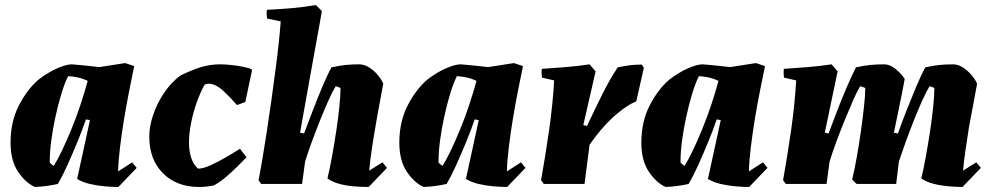

<svg xmlns="http://www.w3.org/2000/svg" viewBox="-20 -732 3949 764"><path d="M119 12Q82 -4 52 -48.5Q22 -93 22 -164Q22 -248 55 -312Q88 -376 132 -414Q149 -428 173.5 -442.5Q198 -457 223.5 -466.5Q249 -476 267 -476Q294 -474 321 -471Q348 -468 375 -465L478 -481L514 -469Q505 -425 494 -370Q483 -315 473.5 -257Q464 -199 457.5 -145Q451 -91 450 -50L506 -86L524 -64L451 12Q428 12 397.5 9.5Q367 7 337.5 0Q308 -7 287 -20L338 -254L322 -257Q308 -216 288.5 -168.5Q269 -121 249 -76.5Q229 -32 210 0Q188 5 165 8Q142 11 119 12ZM194 -72Q208 -94 226.5 -132.5Q245 -171 264.5 -218.5Q284 -266 300.5 -316Q317 -366 329 -410Q311 -419 291 -423.5Q271 -428 251 -429Q237 -401 224 -358Q211 -315 200.5 -266.5Q190 -218 184 -172.5Q178 -127 178 -93V-85Q184 -78 194 -72Z M772 12Q683 12 628.5 -42.5Q574 -97 574 -189Q574 -229 589.5 -275Q605 -321 633 -362.5Q661 -404 697 -431Q742 -453 778.5 -464.5Q815 -476 857 -476Q875 -476 899 -473.5Q923 -471 946 -466.5Q969 -462 982 -456V-448L956 -326L923 -314Q898 -343 868.5 -370.5Q839 -398 810 -399Q803 -399 794 -395Q776 -362 762 -322Q748 -282 740 -241Q732 -200 732 -164Q732 -132 740.5 -105Q749 -78 768 -61Q788 -61 817 -74Q846 -87 877 -105Q908 -123 935 -140L961 -106Q945 -90 923 -68Q901 -46 876.5 -25.5Q852 -5 830 6Q815 9 801 10.5Q787 12 772 12Z M1447 12Q1424 12 1393.5 10Q1363 8 1333.5 0.5Q1304 -7 1283 -22Q1292 -59 1301 -108.5Q1310 -158 1318 -210.5Q1326 -263 1330.5 -308.5Q1335 -354 1335 -382Q1326 -386 1316 -389Q1304 -370 1287.5 -333.5Q1271 -297 1253.5 -253Q1236 -209 1220 -165.5Q1204 -122 1194 -89L1182 0H1019L1009 -15Q1015 -45 1023.5 -95.5Q1032 -146 1041.5 -207.5Q1051 -269 1060 -334Q1069 -399 1077 -459.5Q1085 -520 1090 -569Q1095 -618 1097 -647L1043 -658Q1040 -675 1042 -693Q1089 -695 1140.5 -699.5Q1192 -704 1237 -712L1261 -688Q1239 -567 1217 -444.5Q1195 -322 1174 -204L1190 -201Q1205 -241 1224 -290.5Q1243 -340 1262.5 -386.5Q1282 -433 1299 -464Q1331 -471 1356 -473.5Q1381 -476 1409 -476Q1430 -476 1450 -463Q1470 -450 1484.5 -432Q1499 -414 1505 -399Q1498 -359 1489.5 -315Q1481 -271 1474 -228Q1466 -183 1459.5 -139Q1453 -95 1449 -53L1502 -86L1520 -64Z M1666 12Q1629 -4 1599 -48.5Q1569 -93 1569 -164Q1569 -248 1602 -312Q1635 -376 1679 -414Q1696 -428 1720.5 -442.5Q1745 -457 1770.5 -466.5Q1796 -476 1814 -476Q1841 -474 1868 -471Q1895 -468 1922 -465L2025 -481L2061 -469Q2052 -425 2041 -370Q2030 -315 2020.5 -257Q2011 -199 2004.5 -145Q1998 -91 1997 -50L2053 -86L2071 -64L1998 12Q1975 12 1944.5 9.5Q1914 7 1884.5 0Q1855 -7 1834 -20L1885 -254L1869 -257Q1855 -216 1835.5 -168.5Q1816 -121 1796 -76.5Q1776 -32 1757 0Q1735 5 1712 8Q1689 11 1666 12ZM1741 -72Q1755 -94 1773.5 -132.5Q1792 -171 1811.5 -218.5Q1831 -266 1847.5 -316Q1864 -366 1876 -410Q1858 -419 1838 -423.5Q1818 -428 1798 -429Q1784 -401 1771 -358Q1758 -315 1747.5 -266.5Q1737 -218 1731 -172.5Q1725 -127 1725 -93V-85Q1731 -78 1741 -72Z M2144 0 2133 -15Q2140 -55 2148.5 -106.5Q2157 -158 2165 -214Q2173 -270 2178 -321.5Q2183 -373 2185 -412L2137 -423Q2134 -440 2136 -458Q2183 -461 2231.5 -465Q2280 -469 2326 -476L2350 -448L2301 -234L2316 -231Q2344 -291 2375.5 -354.5Q2407 -418 2438 -464Q2468 -470 2487.5 -472.5Q2507 -475 2534 -475L2542 -462L2512 -329Q2495 -322 2477 -310.5Q2459 -299 2441 -284Q2412 -261 2383 -228.5Q2354 -196 2326 -156L2306 0Z M2629 12Q2592 -4 2562 -48.5Q2532 -93 2532 -164Q2532 -248 2565 -312Q2598 -376 2642 -414Q2659 -428 2683.5 -442.5Q2708 -457 2733.5 -466.5Q2759 -476 2777 -476Q2804 -474 2831 -471Q2858 -468 2885 -465L2988 -481L3024 -469Q3015 -425 3004 -370Q2993 -315 2983.5 -257Q2974 -199 2967.5 -145Q2961 -91 2960 -50L3016 -86L3034 -64L2961 12Q2938 12 2907.5 9.5Q2877 7 2847.5 0Q2818 -7 2797 -20L2848 -254L2832 -257Q2818 -216 2798.5 -168.5Q2779 -121 2759 -76.5Q2739 -32 2720 0Q2698 5 2675 8Q2652 11 2629 12ZM2704 -72Q2718 -94 2736.5 -132.5Q2755 -171 2774.5 -218.5Q2794 -266 2810.5 -316Q2827 -366 2839 -410Q2821 -419 2801 -423.5Q2781 -428 2761 -429Q2747 -401 2734 -358Q2721 -315 2710.5 -266.5Q2700 -218 2694 -172.5Q2688 -127 2688 -93V-85Q2694 -78 2704 -72Z M3810 12Q3787 12 3756.5 9.5Q3726 7 3697 0Q3668 -7 3646 -22Q3655 -59 3664 -108.5Q3673 -158 3681 -210.5Q3689 -263 3693.5 -308.5Q3698 -354 3698 -382Q3689 -386 3679 -389Q3667 -370 3650.5 -333.5Q3634 -297 3616.5 -253Q3599 -209 3583.5 -166Q3568 -123 3557 -90L3546 0H3389Q3379 -8 3371 -18Q3380 -55 3389 -105.5Q3398 -156 3405.5 -209Q3413 -262 3418 -308Q3423 -354 3423 -382Q3414 -386 3403 -389Q3391 -370 3375 -333.5Q3359 -297 3341 -253Q3323 -209 3307 -165.5Q3291 -122 3281 -89L3269 0H3107L3096 -15Q3103 -55 3111.5 -106.5Q3120 -158 3128 -214Q3136 -270 3141 -321.5Q3146 -373 3148 -412L3100 -423Q3097 -440 3099 -458Q3146 -461 3194.5 -465Q3243 -469 3289 -476L3313 -448L3262 -204L3277 -201Q3292 -241 3311 -290.5Q3330 -340 3350 -386.5Q3370 -433 3386 -464Q3418 -471 3443 -473.5Q3468 -476 3497 -476Q3522 -476 3545 -456.5Q3568 -437 3580 -418Q3571 -368 3559.5 -313.5Q3548 -259 3537 -204L3553 -201Q3567 -241 3586.5 -290.5Q3606 -340 3625.5 -386.5Q3645 -433 3662 -464Q3693 -471 3718.5 -473.5Q3744 -476 3772 -476Q3793 -476 3812.5 -463Q3832 -450 3847 -432Q3862 -414 3868 -399Q3861 -359 3852.5 -315Q3844 -271 3836 -228Q3829 -183 3822.5 -139Q3816 -95 3812 -53L3865 -86L3883 -64Z"/></svg>

Font: Labrada ExtraBold
Style: Italic
Weight: 800
Italic angle: -7°
Designer: Mercedes Jáuregui
Foundry: Omnibus-Type Team
Version: Version 1.000; ttfautohint (v1.8.4.7-5d5b)